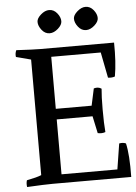

<svg xmlns="http://www.w3.org/2000/svg" viewBox="-60 -942 705 993"><g transform="rotate(-5 292.5 -446.0)"><path d="M409 -330H223V-45H513L534 -178Q554 -182 569 -175Q583 -116 581 0H173Q133 0 40 5Q37 -14 42 -30Q94 -40 118 -50V-650L41 -670Q38 -689 46 -705Q136 -700 168 -700H553Q555 -598 542 -525Q527 -519 506 -522L480 -655H223V-385H409L428 -473Q451 -480 468 -468Q464 -429 464 -361Q464 -286 468 -243Q450 -236 428 -241ZM168 -841Q168 -859 189.5 -878Q211 -897 233 -897Q257 -897 274 -876Q291 -855 291 -834Q291 -815 269.5 -796Q248 -777 226 -777Q202 -777 185 -798.5Q168 -820 168 -841ZM357 -841Q357 -859 378.5 -878Q400 -897 422 -897Q446 -897 463 -876Q480 -855 480 -834Q480 -815 458.5 -796Q437 -777 415 -777Q391 -777 374 -798.5Q357 -820 357 -841Z"/></g></svg>

Font: Alike
Style: Regular
Weight: 400
Designer: Cyreal (www.cyreal.org)
Foundry: Cyreal (www.cyreal.org)
Version: Version 1.212